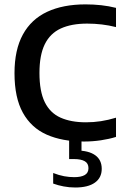

<svg xmlns="http://www.w3.org/2000/svg" viewBox="-20 -622 558 854"><path d="M353.5 7.5Q257 7.5 188 -23Q119 -53.5 81.8 -120.5Q44.5 -187.5 44.5 -296.5Q44.5 -400.5 81.8 -468.5Q119 -536.5 189.8 -569.5Q260.5 -602.5 360.5 -602.5Q396 -602.5 430.2 -598.8Q464.5 -595 496 -587V-501.5Q464.5 -509.5 432.8 -513.2Q401 -517 367.5 -517Q297.5 -517 250.2 -495.2Q203 -473.5 179.2 -425.2Q155.5 -377 155.5 -297.5Q155.5 -215.5 179.2 -167.5Q203 -119.5 249.2 -98.8Q295.5 -78 362.5 -78Q396.5 -78 429 -83Q461.5 -88 496 -98.5V-13Q465.5 -3.5 428.8 2Q392 7.5 353.5 7.5ZM314.5 212Q288.5 212 263.2 207.2Q238 202.5 216.5 194.5V147.5Q242 157.5 265.2 161.8Q288.5 166 310 166Q340.5 166 357 156.5Q373.5 147 373.5 126Q373.5 104.5 356.8 95Q340 85.5 309 85.5H287.5V-10H342.5V67L320.5 47.5Q374 47.5 403.2 68.2Q432.5 89 432.5 129Q432.5 168.5 402.2 190.2Q372 212 314.5 212Z"/></svg>

Font: Encode Sans SC Condensed Thin Medium
Style: Regular
Weight: 500
Version: Version 3.002